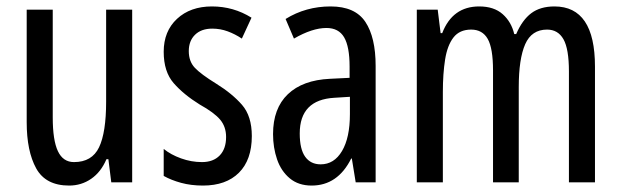

<svg xmlns="http://www.w3.org/2000/svg" viewBox="-20 -567 1933 597"><path d="M391 -537V0H326L317 -72H311Q294 -32 263.5 -11Q233 10 195 10Q122 10 92.5 -43.5Q63 -97 63 -187V-537H144V-202Q144 -131 160 -97Q176 -63 210 -63Q266 -63 288 -109Q310 -155 310 -251V-537Z M763 -144Q763 -70 723 -30Q683 10 611 10Q574 10 543 1.5Q512 -7 489 -20V-104Q511 -86 543 -74.5Q575 -63 608 -63Q643 -63 663 -83.5Q683 -104 683 -141Q683 -173 664.5 -195Q646 -217 601 -242Q551 -273 520 -308.5Q489 -344 489 -406Q489 -470 530.5 -508.5Q572 -547 639 -547Q706 -547 762 -512L732 -447Q711 -461 688 -469.5Q665 -478 640 -478Q606 -478 586.5 -459Q567 -440 567 -408Q567 -376 586 -356Q605 -336 652 -307Q702 -276 732.5 -241Q763 -206 763 -144Z M1008 -547Q1084 -547 1116 -499Q1148 -451 1148 -362V0H1086L1074 -74H1072Q1030 10 949 10Q908 10 881 -12.5Q854 -35 841.5 -71.5Q829 -108 829 -150Q829 -230 875 -274Q921 -318 1006 -322L1067 -325V-360Q1067 -422 1050 -451Q1033 -480 995 -480Q951 -480 894 -447L868 -508Q931 -547 1008 -547ZM1020 -263Q912 -257 912 -152Q912 -103 929 -79.5Q946 -56 977 -56Q1019 -56 1043.5 -97.5Q1068 -139 1068 -212V-266Z M1704 -547Q1830 -547 1830 -360V0H1749V-345Q1749 -415 1732 -445Q1715 -475 1681 -475Q1633 -475 1613 -429.5Q1593 -384 1593 -296V0H1513V-348Q1513 -417 1496.5 -446Q1480 -475 1445 -475Q1409 -475 1390 -450.5Q1371 -426 1364 -382Q1357 -338 1357 -281V0H1276V-537H1341L1350 -464H1355Q1387 -547 1470 -547Q1516 -547 1543 -523Q1570 -499 1579 -461H1585Q1604 -505 1632 -526Q1660 -547 1704 -547Z"/></svg>

Font: Noto Sans Gurmukhi ExtraCondensed
Style: Regular
Weight: 400
Width: 2
Designer: Jelle Bosma - Monotype Design Team
Foundry: Monotype Imaging Inc.
Version: Version 2.004; ttfautohint (v1.8.4.7-5d5b)